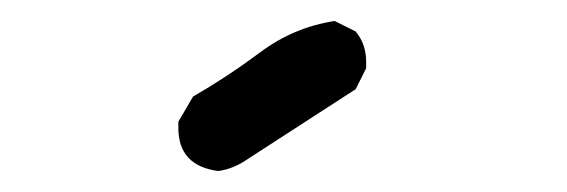

<svg xmlns="http://www.w3.org/2000/svg" viewBox="-20 -65 540 183"><path d="M188 98Q150 93 150 57V51L164 27Q197 8 228.5 -15.5Q260 -39 299 -45L319 -35Q329 -23 329 -6V0L319 20L217 86Q203 96 188 98Z"/></svg>

Font: Xiaolai SC
Style: Regular
Weight: 400
Designer: Nozomi Seto 瀬戸のぞみ
Version: Version 3.11;December 4, 2020;FontCreator 13.0.0.2613 64-bit